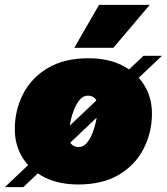

<svg xmlns="http://www.w3.org/2000/svg" viewBox="-42 -750 687 791"><path d="M280 10Q201 10 142.5 -19Q84 -48 51.5 -99.5Q19 -151 19 -218Q19 -296 53 -362.5Q87 -429 154.5 -469.5Q222 -510 323 -510Q402 -510 460.5 -481Q519 -452 551.5 -400.5Q584 -349 584 -282Q584 -205 550 -138Q516 -71 448.5 -30.5Q381 10 280 10ZM282 -144Q301 -144 315.5 -161Q330 -178 340 -204.5Q350 -231 355 -258.5Q360 -286 360 -307Q360 -335 348.5 -345.5Q337 -356 320 -356Q301 -356 286.5 -339Q272 -322 262 -295.5Q252 -269 247 -241.5Q242 -214 242 -193Q242 -165 254 -154.5Q266 -144 282 -144ZM-22 21 549 -520H625L54 21ZM366 -730H575L425 -553H264Z"/></svg>

Font: Work Sans Black
Style: Italic
Weight: 900
Italic angle: -13°
Designer: Wei Huang
Foundry: Wei Huang
Version: Version 2.009; ttfautohint (v1.8.3)